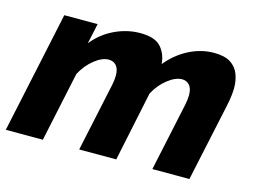

<svg xmlns="http://www.w3.org/2000/svg" viewBox="-88 -668 1064 801"><g transform="rotate(15 443.5 -267.5)"><path d="M102 -525H246L227 -437Q263 -483 317 -509Q371 -535 428 -535Q492 -535 518 -505.5Q544 -476 547 -433Q586 -481 638.5 -508Q691 -535 747 -535Q793 -535 818.5 -518.5Q844 -502 854.5 -474.5Q865 -447 865 -415Q865 -403 863 -383.5Q861 -364 855 -336L783 0H623L686 -295Q691 -319 691 -337Q691 -366 678.5 -380Q666 -394 647 -394Q618 -394 584.5 -367.5Q551 -341 530 -301L467 0H307L370 -295Q375 -319 375 -337Q375 -366 362.5 -380Q350 -394 330 -394Q301 -394 268 -367.5Q235 -341 214 -301L150 0H-10Z"/></g></svg>

Font: Raleway ExtraBold
Style: Italic
Weight: 800
Italic angle: -12°
Designer: Matt McInerney, Pablo Impallari, Rodrigo Fuenzalida
Foundry: Matt McInerney, Pablo Impallari, Rodrigo Fuenzalida
Version: Version 4.026